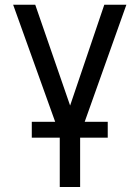

<svg xmlns="http://www.w3.org/2000/svg" viewBox="-20 -565 574 790"><path d="M125 -545.5 268.5 -130.7 409.1 -545.5H500L328.5 -63.9H423.3V1.4H309.7V204.5H225.9V1.4H110.8V-63.9H207L34.1 -545.5Z"/></svg>

Font: Fast_Sans
Style: Regular
Weight: 400
Designer: Rasmus Andersson
Foundry: rsms
Version: Version 3.018;git-588b23468